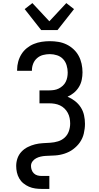

<svg xmlns="http://www.w3.org/2000/svg" viewBox="-20 -1010 640 1245"><path d="M250 215Q229 215 208 212Q187 209 167.5 200.5Q148 192 131.5 178.5Q115 165 104.5 146.5Q94 128 89.5 107.5Q85 87 85 66Q85 40 93.5 16Q102 -8 119.5 -26.5Q137 -45 160 -56.5Q183 -68 207 -74Q231 -80 256.5 -81.5Q282 -83 307 -84.5Q332 -86 356.5 -93.5Q381 -101 399.5 -118Q418 -135 426.5 -159.5Q435 -184 435 -209Q435 -227 431.5 -244.5Q428 -262 419.5 -278Q411 -294 398 -306.5Q385 -319 369 -326.5Q353 -334 335.5 -337Q318 -340 300 -340H236V-424H300Q316 -424 331.5 -426.5Q347 -429 361 -436Q375 -443 387 -454Q399 -465 406 -479Q413 -493 416 -508.5Q419 -524 419 -540Q419 -563 412 -586.5Q405 -610 389 -627Q373 -644 350 -651.5Q327 -659 303 -659Q281 -659 259.5 -653.5Q238 -648 221 -633.5Q204 -619 195.5 -598Q187 -577 187 -555V-551H91V-558Q91 -584 98 -610Q105 -636 119 -658.5Q133 -681 154 -698Q175 -715 199.5 -725Q224 -735 250.5 -739Q277 -743 303 -743Q331 -743 358.5 -738.5Q386 -734 411 -722Q436 -710 456.5 -691Q477 -672 490 -648Q503 -624 509 -596.5Q515 -569 515 -541Q515 -517 510 -492.5Q505 -468 492 -446.5Q479 -425 460 -409Q441 -393 418 -383Q444 -372 466.5 -354.5Q489 -337 504 -313.5Q519 -290 525 -262.5Q531 -235 531 -207Q531 -191 529 -175.5Q527 -160 523.5 -144.5Q520 -129 513.5 -114.5Q507 -100 498 -87Q489 -74 478 -63Q467 -52 454.5 -42.5Q442 -33 428 -26Q414 -19 399 -14Q384 -9 368.5 -6Q353 -3 337.5 -2Q322 -1 306 -0.5Q290 0 274.5 1Q259 2 243.5 5.5Q228 9 214 16.5Q200 24 190.5 37Q181 50 181 66Q181 79 185.5 92Q190 105 200 114.5Q210 124 223 127.5Q236 131 250 131H300V215ZM247 -815 140 -951 190 -990 300 -872 410 -990 460 -951 353 -815Z"/></svg>

Font: Iosevka Fixed Curly Md Ex
Style: Regular
Weight: 500
Width: 7
Monospace: yes
Designer: Belleve Invis
Foundry: Belleve Invis
Version: Version 30.1.2